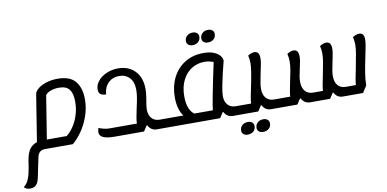

<svg xmlns="http://www.w3.org/2000/svg" viewBox="-189 -1125 3637 1803"><g transform="rotate(-10 1629.0 -223.0)"><path d="M619 -371Q619 -288 591 -209.5Q563 -131 520.5 -71Q478 -11 434 25H168Q107 25 94 91L65 230Q63 237 61 251Q53 292 44.5 314.5Q36 337 18 351.5Q0 366 -34 366Q-52 366 -64.5 361Q-77 356 -90 343Q-88 340 -78.5 332.5Q-69 325 -58.5 310Q-48 295 -39 272Q-29 247 -22.5 217Q-16 187 -12 162.5Q-8 138 -7 131L-3 103Q9 33 34 -2Q59 -37 105 -52L177 -503Q184 -528 215 -552Q246 -576 294 -590.5Q342 -605 399 -605Q516 -605 567.5 -542Q619 -479 619 -371ZM525 -365Q525 -443 495.5 -481.5Q466 -520 396 -520Q354 -520 318 -507Q282 -494 267 -472L201 -60H390Q422 -84 453 -128Q484 -172 504.5 -233.5Q525 -295 525 -365Z M1314 -60 1301 25H1236Q1180 25 1153 -27H1146L1113 24H837Q760 24 724.5 7.5Q689 -9 689 -44Q689 -59 697 -83Q717 -75 744 -68Q771 -61 796 -61H1060Q1060 -87 1066 -120Q1072 -153 1083 -204Q1096 -261 1102.5 -301Q1109 -341 1109 -374Q1109 -450 1071 -490Q1033 -530 972 -530Q910 -530 868.5 -489.5Q827 -449 823 -381Q788 -381 770 -394.5Q752 -408 752 -440Q752 -482 782 -519.5Q812 -557 863.5 -579.5Q915 -602 975 -602Q1076 -602 1136 -538.5Q1196 -475 1196 -367V-360Q1196 -336 1191 -303L1188 -280Q1174 -206 1174 -175Q1174 -123 1201 -91.5Q1228 -60 1277 -60Z M2039 -60 2026 25H1961Q1905 25 1878 -27H1872L1838 25H1300L1313 -60H1504Q1484 -80 1468.5 -128Q1453 -176 1453 -243Q1453 -346 1494.5 -428.5Q1536 -511 1612 -558Q1688 -605 1789 -605Q1847 -605 1886 -589.5Q1925 -574 1944 -550.5Q1963 -527 1965 -503Q1937 -398 1913 -279V-280Q1899 -208 1899 -174Q1899 -123 1926.5 -91.5Q1954 -60 2002 -60ZM1542 -234Q1542 -107 1607 -60H1784Q1784 -81 1810.5 -217Q1837 -353 1870 -505Q1857 -511 1834 -516.5Q1811 -522 1784 -522Q1719 -522 1664 -489Q1609 -456 1575.5 -390.5Q1542 -325 1542 -234ZM1647 -742Q1647 -773 1668.5 -792.5Q1690 -812 1723 -812Q1748 -812 1763.5 -799Q1779 -786 1779 -764Q1779 -733 1758 -714Q1737 -695 1703 -695Q1678 -695 1662.5 -708Q1647 -721 1647 -742ZM1794 -742Q1794 -773 1815.5 -792.5Q1837 -812 1870 -812Q1895 -812 1910.5 -799Q1926 -786 1926 -764Q1926 -733 1905 -714Q1884 -695 1850 -695Q1825 -695 1809.5 -708Q1794 -721 1794 -742Z M2404 -60 2391 25H2325Q2269 25 2242 -27H2236L2202 25H2023L2036 -60H2149V-61Q2149 -81 2156.5 -122.5Q2164 -164 2174 -210Q2209 -375 2209 -436Q2209 -470 2200 -508Q2234 -530 2262 -530Q2309 -530 2309 -466Q2309 -442 2304 -412.5Q2299 -383 2287 -330Q2275 -270 2269.5 -238.5Q2264 -207 2264 -179Q2264 -124 2291 -92Q2318 -60 2367 -60ZM2012 175Q2012 144 2033.5 124.5Q2055 105 2088 105Q2113 105 2128.5 118Q2144 131 2144 153Q2144 184 2123 203Q2102 222 2068 222Q2043 222 2027.5 209Q2012 196 2012 175ZM2159 175Q2159 144 2180.5 124.5Q2202 105 2235 105Q2260 105 2275.5 118Q2291 131 2291 153Q2291 184 2270 203Q2249 222 2215 222Q2190 222 2174.5 209Q2159 196 2159 175Z M3308 -467Q3308 -443 3301.5 -406.5Q3295 -370 3282 -309Q3263 -219 3253 -157Q3243 -95 3243 -40L3201 25H3010Q2954 25 2927 -27H2921L2887 25H2698Q2642 25 2615 -27H2609L2575 25H2388L2401 -60H2522V-61Q2522 -79 2528.5 -114.5Q2535 -150 2543 -189Q2557 -253 2565.5 -301.5Q2574 -350 2574 -387Q2574 -422 2565 -460Q2599 -482 2627 -482Q2674 -482 2674 -416Q2674 -394 2669.5 -369Q2665 -344 2656 -305Q2646 -258 2641.5 -232.5Q2637 -207 2637 -181Q2637 -124 2664 -92Q2691 -60 2740 -60H2834V-61Q2834 -79 2841 -117.5Q2848 -156 2857 -198Q2872 -271 2880.5 -321Q2889 -371 2889 -407Q2889 -441 2880 -479Q2914 -501 2942 -501Q2989 -501 2989 -436Q2989 -399 2970 -315Q2959 -263 2954 -234.5Q2949 -206 2949 -180Q2949 -123 2976 -91.5Q3003 -60 3052 -60H3148V-61Q3148 -79 3155.5 -120.5Q3163 -162 3173 -208Q3191 -301 3199.5 -350Q3208 -399 3208 -436Q3208 -470 3199 -508Q3233 -530 3261 -530Q3308 -530 3308 -467Z"/></g></svg>

Font: Lemonada Light
Style: Regular
Weight: 300
Designer: Mohamed Gaber (Arabic) Eduardo Tunni (Latin)
Foundry: Kief Type Foundry
Version: Version 3.006